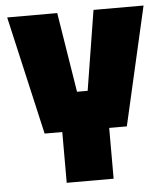

<svg xmlns="http://www.w3.org/2000/svg" viewBox="-51 -746 682 791"><g transform="rotate(-5 290.0 -350.0)"><path d="M193 0V-210H120L8 -700H215L268 -370H312L365 -700H572L460 -210H387V0Z"/></g></svg>

Font: Tektur SemiCondensed ExtraBold
Style: Regular
Weight: 800
Width: 4
Designer: Adam Jagosz
Foundry: Adam Jagosz
Version: Version 1.005;gftools[0.9.30]